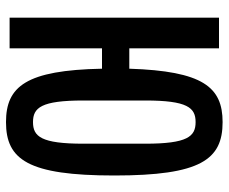

<svg xmlns="http://www.w3.org/2000/svg" viewBox="-81 -669 762 640"><g transform="rotate(90 300.0 -349.0)"><path d="M387 12C512 12 565 -61 565 -349C565 -637 512 -710 387 -710C270 -710 217 -644 209 -399H141V-698H39V0H141V-308H209C214 -55 268 12 387 12ZM387 -78C339 -78 315 -105 315 -246V-452C315 -593 339 -620 387 -620C435 -620 459 -593 459 -452V-246C459 -105 435 -78 387 -78Z"/></g></svg>

Font: IBM Mono Medium
Style: Regular
Weight: 500
Monospace: yes
Designer: Mike Abbink, Paul van der Laan, Pieter van Rosmalen
Foundry: Bold Monday
Version: Version 2.3